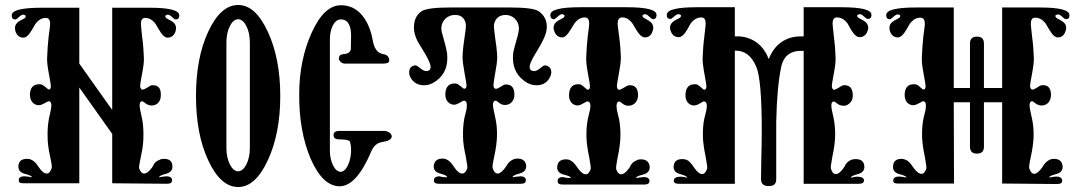

<svg xmlns="http://www.w3.org/2000/svg" viewBox="-20 -737 4337 770"><path d="M684 -659C694 -659 699 -664 699 -675C699 -696 659 -706 579 -706H430V-296L298 -482V-706H147C67 -706 27 -696 27 -675C27 -664 32 -659 42 -659C49 -659 64 -681 75 -678C84 -676 86 -671 79 -664L57 -652C46 -645 40 -636 40 -625C40 -620 41 -616 42 -611C48 -594 59 -586 74 -586C93 -586 107 -616 122 -641C135 -658 149 -666 166 -665C176 -664 181 -656 181 -641C181 -636 179 -619 175 -590C172 -561 170 -534 169 -507C168 -490 171 -468 176 -441C181 -414 184 -397 184 -392C184 -383 181 -378 176 -378C171 -378 155 -398 142 -399C115 -401 101 -387 100 -358C100 -331 116 -315 136 -315C153 -316 170 -332 177 -331C186 -329 188 -318 184 -297L176 -260C172 -238 170 -213 171 -186C171 -166 174 -140 181 -109C187 -82 189 -67 187 -62C182 -48 176 -41 168 -41C158 -41 147 -49 136 -66C125 -83 115 -93 106 -96C101 -99 95 -100 89 -100C68 -100 57 -92 54 -75C52 -57 60 -45 79 -40C98 -35 108 -31 108 -26L97 -28C89 -29 82 -30 76 -30C59 -29 53 -22 56 -9C57 -4 64 -2 75 -2H298V-386L430 -200V-2L650 0C663 0 669 -4 670 -12C671 -23 664 -29 650 -30C644 -30 637 -29 629 -28L618 -26C618 -31 627 -35 646 -40C665 -45 674 -57 671 -75C669 -92 658 -100 637 -100C631 -100 625 -99 620 -96C611 -93 604 -88 599 -81L591 -67C579 -50 568 -41 558 -41C550 -41 543 -48 538 -62C537 -67 539 -82 545 -109C552 -140 555 -166 555 -186C556 -213 554 -238 550 -260L542 -297C538 -318 540 -329 549 -331C556 -332 566 -315 586 -314C606 -313 626 -326 625 -358C625 -385 613 -397 588 -395C580 -394 559 -375 550 -378C545 -379 542 -385 542 -394C542 -399 545 -415 550 -442C555 -469 558 -490 557 -507C556 -534 554 -561 550 -590C547 -619 545 -636 545 -641C545 -656 550 -664 560 -665C577 -666 591 -658 604 -641C619 -616 633 -586 652 -586C667 -586 678 -594 684 -611C685 -616 686 -620 686 -625C686 -636 680 -645 669 -652L647 -664C640 -671 642 -676 651 -678C662 -681 677 -659 684 -659Z M1104 -352C1104 -453 1087 -539 1054 -610C1021 -681 982 -717 935 -717C888 -717 848 -681 815 -610C782 -539 766 -453 766 -352C766 -251 782 -165 815 -94C848 -23 888 13 935 13C982 13 1021 -23 1054 -94C1087 -165 1104 -251 1104 -352ZM982 -143C982 -91 960 -50 935 -50C910 -50 888 -91 888 -143V-567C888 -619 910 -660 935 -660C960 -660 982 -619 982 -567Z M1551 -189C1552 -202 1535 -212 1520 -212H1341C1324 -212 1316 -205 1318 -192C1319 -183 1327 -178 1340 -178C1366 -178 1380 -175 1383 -170C1386 -161 1388 -150 1388 -135C1388 -90 1369 -48 1346 -48C1322 -48 1303 -90 1303 -131V-579C1303 -598 1306 -615 1313 -631C1322 -650 1333 -659 1346 -659C1362 -660 1374 -652 1381 -636C1386 -625 1388 -610 1388 -592L1387 -539C1385 -528 1375 -521 1358 -520C1345 -519 1339 -513 1339 -502C1339 -493 1351 -482 1362 -482H1517C1533 -482 1541 -486 1541 -494C1541 -509 1533 -517 1517 -520C1507 -522 1499 -526 1493 -532C1491 -534 1488 -539 1483 -547L1478 -561L1469 -602C1460 -633 1448 -657 1432 -676C1409 -703 1381 -716 1347 -716C1302 -716 1263 -679 1230 -606C1197 -533 1180 -451 1180 -360C1179 -260 1195 -173 1226 -100C1258 -27 1297 10 1342 10C1387 10 1430 -37 1469 -130C1478 -151 1492 -164 1511 -167C1537 -171 1550 -178 1551 -189Z M2183 -423C2188 -431 2191 -439 2191 -448C2191 -459 2186 -467 2177 -472C2172 -474 2168 -475 2165 -475C2156 -475 2139 -452 2123 -452C2110 -452 2104 -458 2104 -469C2104 -478 2111 -495 2125 -518C2146 -554 2173 -594 2173 -629C2173 -656 2162 -677 2140 -692C2125 -702 2086 -707 2025 -707H1786C1725 -707 1686 -702 1671 -692C1650 -678 1640 -656 1640 -626C1640 -609 1645 -591 1654 -573C1654 -572 1665 -554 1687 -518C1700 -495 1707 -478 1707 -469C1707 -458 1701 -452 1689 -452C1673 -452 1655 -475 1647 -475C1643 -475 1639 -474 1634 -472C1625 -467 1621 -459 1621 -448C1621 -439 1623 -431 1628 -423C1640 -404 1658 -395 1681 -395C1698 -395 1714 -401 1730 -413C1764 -438 1778 -474 1773 -523C1772 -532 1768 -550 1761 -575C1754 -598 1750 -614 1750 -622C1750 -657 1777 -678 1806 -677C1829 -677 1843 -665 1848 -642C1849 -635 1848 -619 1844 -594C1839 -563 1836 -535 1835 -511C1835 -494 1838 -472 1843 -444C1848 -417 1851 -400 1851 -395C1851 -386 1848 -381 1842 -381C1837 -380 1821 -401 1808 -402C1781 -404 1767 -390 1766 -360C1765 -333 1782 -317 1802 -317C1819 -318 1836 -336 1843 -333C1852 -331 1854 -320 1851 -299L1842 -262C1838 -239 1836 -214 1837 -187C1837 -167 1841 -141 1848 -109C1853 -82 1855 -67 1854 -62C1849 -48 1842 -41 1834 -41C1824 -41 1813 -49 1802 -66C1791 -83 1781 -93 1772 -97C1766 -100 1760 -101 1755 -101C1734 -101 1723 -92 1720 -75C1717 -58 1726 -46 1745 -41C1765 -36 1774 -31 1773 -26C1762 -26 1752 -27 1742 -30C1725 -29 1718 -22 1721 -9C1722 -3 1729 0 1741 0H2068C2080 0 2087 -3 2088 -9C2091 -22 2085 -29 2068 -30C2052 -29 2041 -27 2036 -26C2035 -31 2044 -36 2063 -41C2083 -46 2092 -58 2090 -75C2087 -92 2076 -101 2055 -101C2049 -101 2043 -100 2037 -97C2029 -93 2022 -88 2017 -81L2008 -67C1996 -50 1985 -41 1976 -41C1967 -41 1961 -48 1956 -62C1954 -67 1956 -82 1962 -109C1969 -141 1972 -167 1973 -187C1974 -214 1972 -239 1967 -262L1959 -299C1955 -320 1957 -331 1966 -333C1973 -336 1983 -317 2003 -316C2023 -315 2044 -329 2043 -360C2042 -387 2030 -400 2005 -398C1997 -397 1976 -378 1967 -381C1962 -382 1959 -387 1959 -396C1959 -401 1961 -417 1966 -444C1971 -471 1974 -492 1974 -509C1973 -533 1970 -560 1965 -591C1962 -616 1960 -631 1961 -638C1966 -663 1981 -676 2006 -677C2034 -678 2061 -657 2061 -622C2061 -614 2058 -598 2051 -575C2044 -550 2039 -532 2038 -523C2033 -474 2048 -438 2082 -413C2097 -401 2114 -395 2131 -395C2154 -395 2172 -404 2183 -423Z M2598 -660C2608 -660 2613 -666 2613 -677C2613 -698 2573 -708 2492 -708H2308C2227 -708 2187 -698 2187 -677C2187 -666 2192 -660 2202 -660C2209 -660 2225 -683 2236 -680C2245 -677 2247 -673 2240 -666L2218 -654C2206 -647 2200 -637 2200 -626C2200 -622 2201 -617 2203 -612C2209 -595 2220 -587 2235 -587C2252 -587 2268 -617 2283 -642C2296 -660 2311 -668 2328 -667C2338 -666 2343 -657 2343 -642C2343 -637 2341 -620 2337 -591C2334 -562 2332 -535 2331 -508C2330 -491 2333 -469 2338 -441C2343 -414 2346 -397 2346 -391C2346 -382 2343 -378 2338 -377C2331 -377 2317 -398 2304 -399C2277 -401 2263 -387 2262 -357C2261 -330 2277 -314 2297 -314C2314 -315 2331 -333 2338 -330C2347 -328 2350 -317 2346 -296L2337 -258C2333 -236 2331 -211 2332 -184C2333 -164 2336 -138 2343 -106C2348 -79 2350 -64 2349 -59C2344 -45 2338 -38 2329 -38C2320 -38 2309 -46 2297 -63C2286 -80 2276 -90 2267 -94C2262 -97 2256 -98 2250 -98C2229 -98 2218 -89 2215 -72C2212 -54 2221 -42 2240 -37C2260 -32 2270 -28 2269 -23C2258 -23 2248 -24 2237 -27C2220 -26 2214 -19 2217 -6C2218 0 2225 3 2236 3H2564C2575 3 2582 0 2584 -6C2587 -19 2580 -26 2563 -27C2548 -26 2537 -24 2531 -23C2530 -28 2540 -32 2559 -37C2579 -42 2588 -54 2585 -72C2582 -89 2571 -98 2550 -98C2544 -98 2538 -97 2533 -94C2524 -90 2517 -85 2512 -78L2504 -64C2492 -47 2481 -38 2471 -38C2462 -38 2456 -45 2451 -59C2450 -64 2452 -79 2457 -106C2464 -138 2467 -164 2468 -184C2469 -211 2467 -236 2463 -258L2454 -296C2451 -317 2453 -328 2462 -330C2469 -331 2479 -314 2498 -313C2519 -312 2539 -326 2539 -357C2538 -384 2526 -397 2501 -395C2493 -394 2471 -376 2462 -377C2457 -378 2454 -384 2454 -393C2454 -399 2457 -415 2462 -442C2467 -469 2470 -491 2470 -508C2469 -535 2467 -562 2463 -591C2459 -620 2457 -637 2457 -642C2457 -657 2462 -666 2473 -667C2490 -668 2504 -660 2517 -642C2532 -617 2547 -587 2566 -587C2581 -587 2592 -595 2597 -612C2599 -617 2600 -622 2600 -626C2600 -637 2594 -647 2582 -654L2561 -666C2554 -673 2555 -677 2565 -680C2576 -683 2591 -660 2598 -660Z M3460 -661C3470 -661 3475 -666 3475 -677C3475 -698 3435 -708 3354 -708H3203V-591C3183 -592 3165 -590 3148 -585C3108 -572 3080 -544 3063 -500C3046 -544 3018 -572 2978 -585C2963 -590 2946 -592 2927 -591V-708H2775C2694 -708 2654 -698 2654 -677C2654 -666 2659 -661 2669 -661C2676 -661 2692 -683 2703 -680C2712 -678 2714 -673 2707 -666L2685 -654C2673 -647 2667 -637 2667 -626C2667 -622 2668 -617 2670 -612C2676 -596 2687 -588 2702 -588C2721 -588 2735 -616 2750 -643C2763 -660 2778 -668 2795 -667C2805 -666 2810 -658 2810 -642C2810 -637 2808 -621 2805 -593C2801 -563 2799 -535 2798 -508C2797 -491 2800 -469 2805 -441C2810 -414 2813 -397 2813 -391C2813 -382 2810 -378 2805 -377C2798 -377 2784 -398 2771 -399C2744 -401 2730 -387 2729 -357C2728 -330 2744 -314 2764 -314C2773 -315 2781 -318 2790 -324C2797 -329 2802 -331 2805 -330C2814 -328 2817 -317 2813 -296L2804 -259C2800 -238 2798 -213 2799 -185C2800 -166 2803 -140 2810 -108C2815 -81 2817 -66 2816 -61C2811 -46 2804 -39 2796 -39C2786 -39 2775 -48 2763 -66C2752 -82 2743 -92 2734 -96C2728 -98 2722 -99 2717 -99C2696 -99 2685 -91 2682 -74C2679 -56 2688 -44 2707 -39C2726 -34 2736 -29 2735 -24L2724 -27C2717 -28 2710 -29 2704 -28C2687 -27 2680 -20 2683 -8C2684 -3 2691 0 2702 0H2927V-534C2966 -535 2995 -513 3013 -469C3028 -434 3035 -347 3035 -209C3035 -176 3034 -138 3033 -93C3032 -48 3032 -24 3032 -19C3032 0 3042 9 3061 9H3065C3084 9 3093 0 3093 -19C3093 -183 3093 -260 3093 -249C3095 -344 3102 -418 3113 -469C3123 -515 3153 -536 3203 -533V0H3425C3438 0 3444 -4 3445 -12C3445 -22 3438 -27 3424 -28C3418 -29 3411 -28 3404 -27L3392 -24C3392 -29 3402 -34 3421 -39C3440 -44 3449 -56 3446 -74C3443 -91 3432 -99 3411 -99C3405 -99 3399 -98 3394 -96C3385 -92 3378 -87 3373 -80L3365 -66C3353 -48 3342 -39 3332 -39C3323 -39 3317 -46 3312 -61C3311 -66 3313 -81 3318 -108C3325 -140 3328 -166 3329 -185C3330 -213 3328 -238 3324 -259L3316 -296C3312 -317 3314 -328 3323 -330C3330 -331 3340 -314 3360 -313C3370 -312 3379 -315 3386 -322C3396 -330 3401 -342 3400 -357C3399 -384 3387 -397 3362 -395C3354 -394 3333 -376 3324 -377C3319 -378 3316 -384 3316 -393C3316 -399 3319 -415 3324 -442C3329 -469 3332 -491 3331 -508C3330 -535 3328 -563 3324 -593C3321 -621 3319 -637 3319 -642C3319 -658 3324 -666 3334 -667C3351 -668 3366 -660 3379 -643C3394 -616 3408 -588 3427 -588C3442 -588 3453 -596 3459 -612C3461 -617 3462 -622 3462 -626C3462 -637 3456 -647 3444 -654L3422 -666C3415 -673 3416 -678 3426 -680C3437 -683 3452 -661 3460 -661Z M4254 -660C4264 -660 4269 -665 4269 -676C4269 -697 4229 -707 4149 -707H3999V-384H3926V-562C3926 -581 3917 -590 3898 -590C3879 -590 3870 -581 3870 -562V-384H3805V-707H3654C3574 -707 3534 -697 3534 -676C3534 -665 3539 -660 3549 -660C3556 -660 3571 -682 3582 -679C3592 -677 3593 -672 3586 -665L3564 -653C3553 -646 3547 -637 3547 -626C3547 -621 3548 -617 3549 -612C3555 -595 3566 -587 3581 -587C3600 -587 3614 -617 3629 -642C3642 -659 3656 -667 3673 -666C3684 -665 3689 -657 3689 -641C3689 -636 3687 -620 3683 -591C3680 -562 3678 -535 3677 -508C3676 -491 3679 -469 3684 -441C3689 -414 3692 -397 3692 -392C3692 -383 3689 -378 3684 -378C3677 -378 3663 -399 3650 -399C3623 -401 3609 -387 3608 -358C3607 -331 3623 -315 3643 -315C3660 -316 3677 -332 3684 -331C3693 -329 3695 -318 3692 -297L3683 -260C3679 -237 3677 -212 3678 -185C3679 -166 3682 -140 3689 -108C3694 -81 3696 -66 3695 -61C3690 -47 3684 -40 3675 -40C3666 -40 3655 -48 3643 -65C3632 -82 3622 -92 3615 -95C3608 -98 3602 -100 3596 -100C3575 -100 3564 -91 3562 -74C3559 -56 3567 -44 3586 -39C3605 -34 3615 -30 3615 -25L3604 -27C3597 -28 3590 -29 3584 -29C3567 -28 3560 -21 3563 -8C3564 -3 3571 -1 3582 -1H3806L3805 -327H3870V-149C3870 -130 3879 -121 3898 -121C3917 -121 3926 -130 3926 -149V-327H3999V-1L4220 1C4233 1 4239 -3 4240 -11C4240 -22 4233 -28 4219 -29C4213 -29 4206 -28 4199 -27L4188 -25C4187 -30 4197 -34 4216 -39C4235 -44 4244 -56 4241 -74C4238 -91 4227 -100 4206 -100C4201 -100 4195 -99 4189 -96C4173 -88 4165 -75 4160 -66C4148 -49 4137 -40 4128 -40C4119 -40 4113 -47 4108 -61C4106 -66 4108 -81 4114 -108C4121 -140 4124 -166 4125 -185C4126 -212 4124 -237 4119 -260L4111 -297C4107 -318 4109 -329 4118 -331C4125 -332 4135 -315 4155 -314C4175 -313 4195 -326 4195 -358C4194 -385 4182 -398 4157 -395C4149 -395 4128 -375 4119 -378C4114 -379 4111 -385 4111 -394C4111 -399 4114 -415 4119 -442C4124 -469 4127 -491 4126 -508C4125 -535 4123 -562 4119 -591C4116 -620 4114 -636 4114 -641C4114 -657 4119 -665 4129 -666C4146 -667 4161 -659 4174 -642C4189 -617 4203 -587 4222 -587C4237 -587 4248 -595 4253 -612C4255 -617 4256 -621 4256 -626C4256 -637 4250 -646 4238 -653L4217 -665C4210 -672 4211 -677 4221 -679C4232 -682 4247 -660 4254 -660Z"/></svg>

Font: GFS Eustace
Style: Regular
Weight: 400
Designer: George Matthiopoulos
Foundry: George Matthiopoulos
Version: Version 1.0